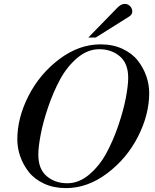

<svg xmlns="http://www.w3.org/2000/svg" viewBox="-20 -955 799 987"><path d="M69 -238Q69 -349 126.5 -462Q184 -575 285 -651Q386 -727 497 -727Q560 -727 609.5 -704Q659 -681 688 -644Q717 -607 732 -564Q747 -521 747 -477Q747 -366 689.5 -253Q632 -140 531 -64Q430 12 319 12Q256 12 206.5 -11Q157 -34 128 -71Q99 -108 84 -151Q69 -194 69 -238ZM177 -160Q177 -86 220 -49.5Q263 -13 326 -13Q386 -13 439 -58Q492 -103 527.5 -169Q563 -235 589 -312Q615 -389 627 -452.5Q639 -516 639 -555Q639 -629 596 -665.5Q553 -702 490 -702Q430 -702 377 -657Q324 -612 288.5 -546Q253 -480 227 -403Q201 -326 189 -262.5Q177 -199 177 -160ZM472 -762H434L582 -914Q602 -935 621 -935Q637 -935 648.5 -923.5Q660 -912 660 -896Q660 -880 644 -870Z"/></svg>

Font: Justus
Style: Italic
Weight: 400
Italic angle: -12°
Version: Version 001.001